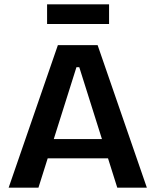

<svg xmlns="http://www.w3.org/2000/svg" viewBox="-20 -869 720 889"><path d="M20 0 248 -660H432L660 0H523L347 -558H334L158 0ZM141 -136V-225H556V-136ZM198 -758V-849H485V-758Z"/></svg>

Font: Bricolage Grotesque SemiBold
Style: Regular
Weight: 600
Designer: Mathieu Triay
Foundry: Atelier Triay
Version: Version 1.000;gftools[0.9.30]